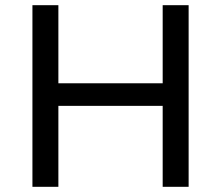

<svg xmlns="http://www.w3.org/2000/svg" viewBox="-20 -720 852 740"><path d="M607 -700V-399H205V-700H105V0H205V-312H607V0H707V-700Z"/></svg>

Font: AWKNG-Font Medium
Style: Regular
Weight: 500
Designer: Awakening Church
Foundry: Awakening Church
Version: Version 1.700;PS 001.700;hotconv 1.0.88;makeotf.lib2.5.64775